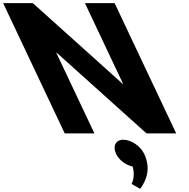

<svg xmlns="http://www.w3.org/2000/svg" viewBox="-350 -845 1196 1216"><path d="M6 -512H8L578 0H766L376 -825H188L430 -313H428L-142 -825H-330L60 0H248ZM430.9 40C480.9 40 539.8 80 563.5 130C607.4 223 576.3 299 537.9 351L483.3 320C483.3 320 509 275 490.3 210C448 201 404.4 170 385.5 130C361.8 80 382.9 40 430.9 40Z"/></svg>

Font: Hussar
Style: BdOpOblFive
Weight: 700
Foundry: Cannot Into Space Fonts
Version: Version 2.00